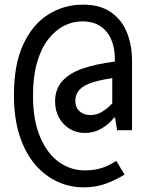

<svg xmlns="http://www.w3.org/2000/svg" viewBox="-20 -660 640 826"><path d="M340 146Q280 146 226 121Q172 96 130 46.5Q88 -3 64 -77.5Q40 -152 40 -252Q40 -383 80 -469Q120 -555 187.5 -597.5Q255 -640 337 -640Q410 -640 456.5 -608Q503 -576 525.5 -521.5Q548 -467 548 -398V-100H484L475 -154H471Q450 -127 417.5 -107.5Q385 -88 345 -88Q309 -88 280 -105.5Q251 -123 234 -153.5Q217 -184 217 -224Q217 -276 247.5 -310.5Q278 -345 335.5 -365Q393 -385 474 -395V-410Q474 -453 459 -489Q444 -525 413 -546.5Q382 -568 333 -568Q293 -568 255.5 -549Q218 -530 187.5 -491Q157 -452 139.5 -391.5Q122 -331 122 -248Q122 -143 152.5 -71Q183 1 233.5 37Q284 73 344 73Q388 73 420 62Q452 51 480 32L516 91Q475 116 433 131Q391 146 340 146ZM370 -165Q395 -165 418 -178.5Q441 -192 463 -215V-324Q376 -311 340 -288.5Q304 -266 304 -226Q304 -198 322 -181.5Q340 -165 370 -165Z"/></svg>

Font: Source Code Pro SemiBold
Style: Regular
Weight: 600
Monospace: yes
Designer: Paul D. Hunt, Teo Tuominen
Foundry: Adobe Systems Incorporated
Version: Version 1.018;hotconv 1.0.116;makeotfexe 2.5.65601